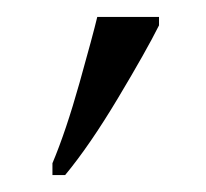

<svg xmlns="http://www.w3.org/2000/svg" viewBox="-20 -734 244 227"><path d="M42 -527H57Q86 -562 119.5 -618Q153 -674 168 -704V-714H95Q90 -693 74 -636Q58 -579 42 -541Z"/></svg>

Font: Noto Serif Display Semi
Style: Regular
Weight: 600
Designer: Monotype Design Team
Foundry: Monotype Imaging Inc.
Version: Version 1.900